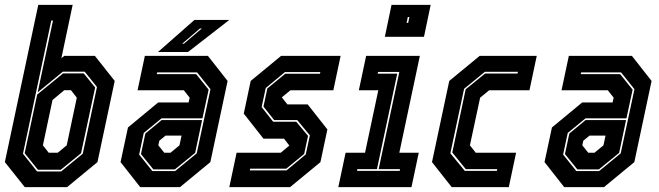

<svg xmlns="http://www.w3.org/2000/svg" viewBox="-23 -770 2713 790"><path d="M79 0 -3 -103 134.5 -750H276L229.5 -530.5L241.5 -540H367.5L449 -437L378 -103L253 0ZM129.5 -64.5H228.5L317.5 -137.5L376 -412L325.5 -475H235.5L132 -390L195 -685.5H188L71.5 -137.5ZM133 -71.5 78.5 -139.5 130 -381 236.5 -468H321.5L368.5 -410L310.5 -139.5L227 -71.5ZM177.5 -141.5H214.5L251.5 -172L293 -368L269 -399H241.5L193 -358.5L153.5 -172Z M554 0 473 -103 503.5 -245.5 628 -348.5H753L757.5 -368L733.5 -398.5H543L573 -540H832.5L913.5 -437L842.5 -103L717.5 0ZM604 -66H697.5L786.5 -139L843 -403L788 -472H623.5L622 -465H784L835.5 -401L810 -283H641.5L568.5 -223L549.5 -134ZM608 -73 557 -136 575 -220.5 642 -276H808.5L780 -141L696.5 -73ZM653 -141.5H678.5L715.5 -172L724 -212H658L632.5 -191L628.5 -172ZM627 -556 777 -688H920.5L750.5 -556ZM726.5 -590H733.5L807.5 -653H800Z M920.5 0 950.5 -141.5H1132L1167.5 -171L1145.5 -199.5H1061L980 -302.5L1008.5 -437L1133.5 -540H1378.5L1348.5 -398.5H1172L1136.5 -369.5L1159.5 -340.5H1243L1324 -237.5L1295.5 -103L1170.5 0ZM1005 -69H1156L1235 -134.5L1252 -213L1200 -276H1105L1061 -331.5L1077 -406L1150.5 -466.5H1293.5L1295 -473.5H1149.5L1070.5 -408L1053.5 -329.5L1101 -269H1196L1244.5 -211L1228.5 -136.5L1155 -76H1006.5Z M1560.5 -618.5 1588 -750H1749L1721.5 -618.5ZM1650 -676H1656.5L1661.5 -700H1655ZM1369 0 1399 -141.5H1479L1533.5 -398.5H1453.5L1483.5 -540H1704.5L1620 -141.5H1700L1670 0ZM1446 -67H1621.5L1623 -74H1535L1620 -474H1532.5L1531 -467H1611.5L1528 -74H1447.5Z M1835.5 0 1754.5 -103 1825.5 -437 1950.5 -540H2185.5L2155.5 -398.5H1989.5L1952.5 -368L1910.5 -172L1934.5 -141.5H2100.5L2070.5 0ZM1889.5 -67H2021.5L2023 -74H1893.5L1838 -142.5L1893 -402.5L1973 -467.5H2106.5L2108 -474.5H1972L1886.5 -404.5L1830 -139Z M2298.5 0 2217.5 -103 2248 -245.5 2372.5 -348.5H2497.5L2502 -368L2478 -398.5H2287.5L2317.5 -540H2577L2658 -437L2587 -103L2462 0ZM2348.5 -66H2442L2531 -139L2587.5 -403L2532.5 -472H2368L2366.5 -465H2528.5L2580 -401L2554.5 -283H2386L2313 -223L2294 -134ZM2352.5 -73 2301.5 -136 2319.5 -220.5 2386.5 -276H2553L2524.5 -141L2441 -73ZM2397.5 -141.5H2423L2460 -172L2468.5 -212H2402.5L2377 -191L2373 -172Z"/></svg>

Font: Tourney Condensed ExtraBold
Style: Italic
Weight: 800
Width: 3
Italic angle: -12°
Designer: Tyler Finck
Foundry: Etcetera Type Co
Version: Version 1.010; ttfautohint (v1.8.3)